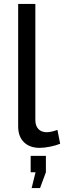

<svg xmlns="http://www.w3.org/2000/svg" viewBox="-20 -750 328 983"><path d="M142 213 162 132H137V48H215V132L185 213ZM73 -730H161V-135Q161 -106 176.5 -89.5Q192 -73 220 -73Q231 -73 246 -76.5Q261 -80 274 -85L288 -14Q266 -5 236 1Q206 7 183 7Q132 7 102.5 -22Q73 -51 73 -103Z"/></svg>

Font: PTCRaleway Medium
Style: Regular
Weight: 500
Designer: Matt McInerney, Pablo Impallari, Rodrigo Fuenzalida
Foundry: Matt McInerney, Pablo Impallari, Rodrigo Fuenzalida
Version: Version 3.000g; ttfautohint (v1.5) -l 8 -r 28 -G 28 -x 14 -D